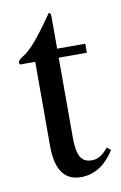

<svg xmlns="http://www.w3.org/2000/svg" viewBox="-72 -622 427 676"><g transform="rotate(-10 141.5 -284.5)"><path d="M258.8 -450.2V-418H158.2V-131.8Q158.2 -84.5 170.2 -63.2Q182.1 -42 210 -42Q226.6 -42 240 -49.8Q253.4 -57.6 270 -77.1L283.2 -65.9Q234.9 9.8 163.1 9.8Q74.2 9.8 74.2 -117.2V-418H21Q17.1 -420.4 17.1 -424.8Q17.1 -433.6 34.2 -443.8Q55.7 -456.5 81.5 -486.6Q107.4 -516.6 150.9 -579.1Q158.2 -579.1 158.2 -565.9V-450.2Z"/></g></svg>

Font: Accordance
Style: Regular
Weight: 400
Version: Version 1.1 (build May 11, 2018) Miklal Software Solutions, 